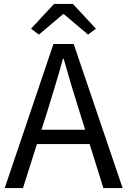

<svg xmlns="http://www.w3.org/2000/svg" viewBox="-20 -957 648 977"><path d="M4 0 252 -733H355L604 0H506L378 -410Q358 -473 340 -533.5Q322 -594 304 -658H300Q283 -594 264.5 -533.5Q246 -473 227 -410L97 0ZM133 -224V-297H471V-224ZM178 -781 138 -811 255 -937H351L468 -811L428 -781L305 -885H301Z"/></svg>

Font: Noto Sans SC Thin
Style: Regular
Weight: 400
Version: Version 2.004-H2;hotconv 1.0.118;makeotfexe 2.5.65603